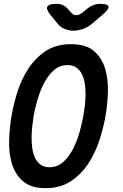

<svg xmlns="http://www.w3.org/2000/svg" viewBox="-20 -970 640 1000"><path d="M237 -99Q280 -99 311 -128Q342 -157 362.5 -198.5Q383 -240 395.5 -286Q408 -332 414 -366Q418 -388 421.5 -416Q425 -444 425.5 -474Q426 -504 422 -532Q418 -560 407.5 -582Q397 -604 378.5 -617.5Q360 -631 332 -631Q289 -631 258 -602Q227 -573 206.5 -531.5Q186 -490 173.5 -444.5Q161 -399 155 -366Q152 -343 148.5 -314.5Q145 -286 144.5 -256.5Q144 -227 148 -199Q152 -171 162.5 -148.5Q173 -126 191 -112.5Q209 -99 237 -99ZM218 10Q140 10 99 -26.5Q58 -63 41.5 -119Q25 -175 27.5 -241Q30 -307 40 -366Q50 -425 70.5 -490.5Q91 -556 127 -611.5Q163 -667 217 -703.5Q271 -740 350 -740Q428 -740 469.5 -704Q511 -668 527.5 -612.5Q544 -557 542 -492Q540 -427 530 -369Q520 -309 498.5 -242Q477 -175 440.5 -119Q404 -63 349.5 -26.5Q295 10 218 10ZM275 -950Q294 -950 308.5 -943Q323 -936 335 -922L348 -907Q361 -891 377 -891Q393 -891 412 -906L433 -924Q449 -937 466.5 -943.5Q484 -950 504 -950Q542 -950 545 -936Q548 -922 516 -895L461 -848Q438 -828 411.5 -819Q385 -810 363 -810Q341 -810 317.5 -819Q294 -828 279 -848L241 -895Q219 -923 227 -936.5Q235 -950 275 -950Z"/></svg>

Font: Maple Mono SemiBold
Style: Italic
Weight: 600
Italic angle: -10°
Monospace: yes
Designer: subframe7536
Version: Version 7.000